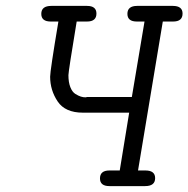

<svg xmlns="http://www.w3.org/2000/svg" viewBox="-20 -631 639 651"><path d="M120 -584Q120 -611 154 -611H275Q307 -611 307 -585Q307 -558 275 -558H240Q212 -389 212 -376Q212 -352 218.5 -335.5Q225 -319 235.5 -312.5Q246 -306 254 -303.5Q262 -301 270 -301L275 -302H427L470 -558H444Q412 -558 412 -584Q412 -611 445 -611H566Q599 -611 599 -585Q599 -558 567 -558H532L448 -53H473Q506 -53 506 -27Q506 0 472 0H351Q319 0 319 -26Q319 -53 351 -53H386L418 -249H261Q201 -249 175.5 -287Q150 -325 150 -371Q150 -391 178 -558H152Q120 -558 120 -584Z"/></svg>

Font: CMU Typewriter Text
Style: LightOblique
Weight: 200
Italic angle: -9.46001°
Version: Version 0.7.0